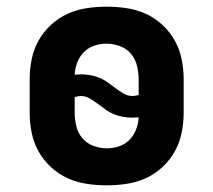

<svg xmlns="http://www.w3.org/2000/svg" viewBox="-20 -548 640 576"><path d="M300 8Q270 8 240 3.5Q210 -1 182.5 -13.5Q155 -26 132.5 -47Q110 -68 95.5 -94Q81 -120 75 -150Q69 -180 69 -210V-310Q69 -340 75 -370Q81 -400 95.5 -426Q110 -452 132.5 -473Q155 -494 182.5 -506.5Q210 -519 240 -523.5Q270 -528 300 -528Q330 -528 360 -523.5Q390 -519 417.5 -506.5Q445 -494 467.5 -473Q490 -452 504.5 -426Q519 -400 525 -370Q531 -340 531 -310V-210Q531 -180 525 -150Q519 -120 504.5 -94Q490 -68 467.5 -47Q445 -26 417.5 -13.5Q390 -1 360 3.5Q330 8 300 8ZM378 -260Q382 -260 387 -261Q392 -262 396 -263V-310Q396 -330 391 -350.5Q386 -371 373 -386.5Q360 -402 340 -409.5Q320 -417 300 -417Q281 -417 263 -411Q245 -405 232 -392Q219 -379 212 -361Q205 -343 204 -324Q209 -324 213.5 -324.5Q218 -325 222 -325Q237 -325 251 -322.5Q265 -320 278.5 -314.5Q292 -309 303.5 -300.5Q315 -292 326.5 -283.5Q338 -275 350.5 -267.5Q363 -260 378 -260ZM300 -103Q319 -103 337 -109Q355 -115 368 -128Q381 -141 388 -159Q395 -177 396 -196Q391 -196 386.5 -195.5Q382 -195 378 -195Q363 -195 349 -197.5Q335 -200 321.5 -205.5Q308 -211 296.5 -219.5Q285 -228 273.5 -236.5Q262 -245 249.5 -252.5Q237 -260 222 -260Q218 -260 213 -259Q208 -258 204 -257V-210Q204 -190 209 -169.5Q214 -149 227 -133.5Q240 -118 260 -110.5Q280 -103 300 -103Z"/></svg>

Font: Iosevka Aile Heavy
Style: Regular
Weight: 900
Designer: Belleve Invis
Foundry: Belleve Invis
Version: Version 31.1.0; ttfautohint (v1.8.4)